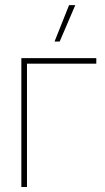

<svg xmlns="http://www.w3.org/2000/svg" viewBox="-20 -748 420 768"><path d="M365.2 -493.2H87.9V0H65.4V-515.6H365.2ZM256.3 -727.5H281.2L218.8 -582H198.2Z"/></svg>

Font: Intratopia Thin
Style: Regular
Weight: 100
Designer: Rasmus Andersson
Foundry: rsms
Version: Version 3.000;Glyphs 3.2.3 (3260)